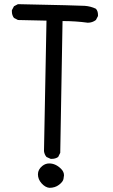

<svg xmlns="http://www.w3.org/2000/svg" viewBox="-20 -774 540 921"><path d="M217 127Q197 125 179.5 105.5Q162 86 162 62Q162 39 183 22Q198 10 216 10Q247 10 273 36Q287 50 287 67Q287 71 284.5 84.5Q282 98 263 112.5Q244 127 217 127ZM229 -12H223L203 -21Q193 -33 191 -49L203 -675L66 -678L47 -688Q37 -701 37 -719V-725L47 -744L66 -754Q358 -748 386.5 -746Q415 -744 440 -732Q450 -721 450 -703V-697L440 -678Q423 -665 401 -665Q343 -673 280 -673L269 -41L259 -21Q246 -12 229 -12Z"/></svg>

Font: Xiaolai Mono SC
Style: Regular
Weight: 400
Monospace: yes
Designer: LXGW / Nozomi Seto
Version: Version 3.113;September 30, 2024